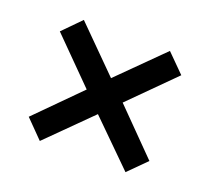

<svg xmlns="http://www.w3.org/2000/svg" viewBox="-81 -662 675 617"><g transform="rotate(20 256.5 -353.5)"><path d="M464 -500 317 -353 462 -206 402 -146 255 -291 109 -146 49 -207 194 -353 49 -499 109 -560 255 -414 403 -561Z"/></g></svg>

Font: Noto Sans UI NarrowMedium
Style: Italic
Weight: 500
Width: 4
Italic angle: -12°
Designer: Monotype Design Team
Foundry: Monotype Imaging Inc.
Version: Version 1.001